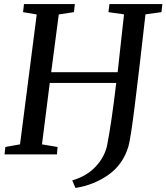

<svg xmlns="http://www.w3.org/2000/svg" viewBox="-20 -763 822 949"><path d="M337 128.5Q406.5 109 451.8 61.5Q497 14 509.5 -45Q531.5 -157.5 554.5 -353H226L187.5 -49.5L264.5 -36.5L261.5 0H2.5L6.5 -36.5L79 -49.5L161.5 -691.5L94 -703L98.5 -743H350L345.5 -703L270.5 -691.5L233 -406H561.5Q571.5 -494 576 -538Q577.5 -553 593 -692L516 -703L521 -743H782.5L778 -703L699 -692Q667.5 -412 646.5 -244Q625.5 -76 614.5 -38.5Q588 49.5 517.2 100.2Q446.5 151 353 166Z"/></svg>

Font: Merriweather Text
Style: Italic
Weight: 400
Italic angle: -7.8°
Designer: Eben Sorkin
Foundry: Eben Sorkin
Version: Version 2.100